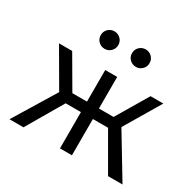

<svg xmlns="http://www.w3.org/2000/svg" viewBox="-149 -860 1053 1029"><g transform="rotate(30 377.0 -345.0)"><path d="M27.5 0 185.5 -259 54 -485H135.5L249.5 -289.5H340V-485H414V-289.5H504.5L620.5 -485H699.5L568 -263.5L727 0H637.5L508 -224.5H414V0H340V-224.5H245.5L114 0ZM280 -581.5Q257.5 -581.5 241.5 -597Q225.5 -612.5 225.5 -635.5Q225.5 -658.5 241.5 -674Q257.5 -689.5 280 -689.5Q302 -689.5 318 -674Q334 -658.5 334 -635.5Q334 -612.5 318 -597Q302 -581.5 280 -581.5ZM473.5 -581.5Q451 -581.5 435 -597Q419 -612.5 419 -635.5Q419 -658.5 435 -674Q451 -689.5 473.5 -689.5Q495.5 -689.5 511.5 -674Q527.5 -658.5 527.5 -635.5Q527.5 -612.5 511.5 -597Q495.5 -581.5 473.5 -581.5Z"/></g></svg>

Font: Geologica ExtraLight
Style: Regular
Weight: 200
Designer: Sindre Bremnes, Frode Helland
Foundry: Monokrom Skriftforlag AS
Version: Version 1.010; ttfautohint (v1.8.4.7-5d5b);gftools[0.9.28]